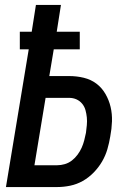

<svg xmlns="http://www.w3.org/2000/svg" viewBox="-20 -755 540 775"><path d="M4 0 96 -556H60V-627H108L125 -735H226L209 -627H302V-556H197L179 -448H259Q290 -448 318.5 -441Q347 -434 369 -417.5Q391 -401 405.5 -376Q420 -351 426.5 -323Q433 -295 432 -265Q431 -235 425 -204Q421 -179 413.5 -153Q406 -127 392 -103Q378 -79 358 -58.5Q338 -38 314 -24.5Q290 -11 263.5 -5.5Q237 0 211 0ZM119 -88H211Q226 -88 241.5 -92.5Q257 -97 270 -107Q283 -117 293 -130.5Q303 -144 309.5 -158.5Q316 -173 320 -188.5Q324 -204 327 -219Q329 -234 330.5 -250Q332 -266 330.5 -281Q329 -296 325 -310.5Q321 -325 311.5 -336.5Q302 -348 288.5 -354Q275 -360 259 -360H164Z"/></svg>

Font: Iosevka Semibold
Style: Italic
Weight: 600
Italic angle: -9°
Monospace: yes
Designer: Belleve Invis
Foundry: Belleve Invis
Version: Version 32.5.0; ttfautohint (v1.8.4)